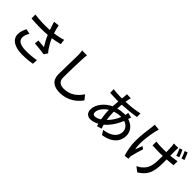

<svg xmlns="http://www.w3.org/2000/svg" viewBox="234 -2140 3531 3531"><g transform="rotate(45 2000.0 -374.0)"><path d="M516 -709C523 -689 532 -663 542 -632C434 -624 300 -627 151 -645L153 -544C317 -531 457 -531 577 -541C609 -464 651 -387 686 -333C652 -337 581 -343 528 -347L521 -264C598 -258 721 -246 773 -234L823 -306C806 -324 790 -343 775 -365C743 -410 703 -480 672 -551C738 -561 810 -574 867 -590L855 -690C789 -668 712 -652 639 -642C621 -696 604 -756 596 -807L488 -794C499 -764 509 -731 516 -709ZM326 -317 227 -339C196 -276 177 -222 177 -164C177 -25 301 48 497 49C613 50 700 38 760 27L765 -73C695 -59 608 -48 503 -49C359 -50 278 -89 278 -179C278 -225 295 -269 326 -317Z M1354 -785 1226 -786C1233 -753 1237 -712 1237 -670C1237 -574 1227 -316 1227 -174C1227 -8 1329 57 1481 57C1705 57 1840 -72 1906 -167L1835 -254C1763 -147 1658 -48 1483 -48C1396 -48 1331 -84 1331 -190C1331 -328 1338 -559 1343 -670C1344 -706 1348 -748 1354 -785Z M2482 -797 2379 -800C2379 -786 2378 -765 2376 -747C2374 -727 2371 -705 2369 -680C2351 -680 2332 -680 2314 -680C2263 -680 2175 -687 2140 -693L2143 -600C2186 -598 2264 -593 2311 -593C2327 -593 2343 -593 2360 -593C2356 -550 2352 -503 2350 -457C2211 -392 2101 -259 2101 -130C2101 -38 2158 4 2227 4C2281 4 2338 -15 2390 -44C2395 -26 2400 -10 2405 5L2496 -22C2488 -47 2479 -73 2472 -101C2553 -168 2634 -277 2689 -416C2772 -390 2816 -328 2816 -258C2816 -143 2718 -48 2532 -27L2586 56C2824 19 2913 -111 2913 -254C2913 -367 2837 -458 2716 -494C2723 -512 2731 -537 2737 -550L2639 -574C2637 -557 2632 -527 2627 -509C2618 -510 2608 -510 2598 -510C2548 -510 2491 -502 2438 -488C2441 -525 2444 -562 2447 -596C2570 -602 2704 -615 2805 -633L2804 -726C2698 -701 2583 -688 2458 -683C2462 -707 2466 -730 2470 -749C2473 -764 2477 -782 2482 -797ZM2435 -378C2435 -386 2435 -394 2435 -402C2479 -418 2533 -430 2594 -430H2601C2562 -332 2508 -259 2450 -202C2441 -256 2435 -314 2435 -378ZM2195 -148C2195 -220 2258 -308 2347 -362C2347 -288 2356 -207 2369 -136C2325 -107 2282 -92 2248 -92C2212 -92 2195 -111 2195 -148Z M3744 -769H3629C3633 -753 3637 -729 3639 -706C3641 -679 3643 -619 3644 -558C3607 -557 3569 -556 3534 -556C3480 -556 3423 -560 3377 -567V-467C3423 -464 3490 -461 3536 -461C3572 -461 3609 -462 3646 -463C3646 -451 3646 -440 3646 -431C3646 -249 3636 -146 3542 -59C3516 -31 3471 -3 3437 12L3528 83C3735 -42 3743 -198 3743 -430C3743 -440 3743 -453 3743 -468C3805 -471 3863 -477 3909 -483V-586C3862 -576 3804 -569 3742 -564C3741 -624 3740 -684 3741 -706C3742 -729 3743 -750 3744 -769ZM3253 -753 3136 -765C3135 -744 3134 -714 3130 -689C3118 -607 3095 -453 3095 -290C3095 -165 3129 -31 3149 30L3237 21C3236 9 3234 -6 3234 -17C3233 -28 3235 -48 3239 -63C3251 -116 3279 -218 3305 -294L3254 -326C3236 -282 3216 -227 3203 -189C3169 -336 3204 -551 3233 -681C3238 -701 3246 -732 3253 -753ZM3823 -799 3766 -781C3786 -742 3806 -684 3821 -640L3879 -660C3867 -700 3842 -761 3823 -799ZM3925 -831 3868 -812C3888 -774 3909 -717 3924 -673L3982 -692C3968 -731 3944 -793 3925 -831Z"/></g></svg>

Font: Source Han Sans JP Medium
Style: Regular
Weight: 500
Designer: Ryoko NISHIZUKA 西塚涼子 (kana, bopomofo & ideographs); Paul D. Hunt (Latin, Greek & Cyrillic); Sandoll Communications 산돌커뮤니
Foundry: Adobe
Version: Version 2.002;hotconv 1.0.116;makeotfexe 2.5.65601